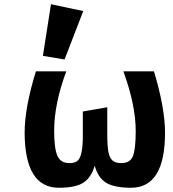

<svg xmlns="http://www.w3.org/2000/svg" viewBox="-20 -867 816 904"><path d="M96 -242Q96 -360 149 -531H292Q235 -378 235 -251Q235 -169 250 -134Q265 -99 307 -99Q335 -99 347 -112Q370 -135 370 -226Q370 -230 370 -234V-342L485 -362V-239Q485 -183 490 -154Q495 -125 509 -112Q523 -99 551 -99Q593 -99 606 -132.5Q619 -166 619 -251Q619 -371 561 -531H705Q757 -358 757 -242Q757 17 597 17Q517 17 479 -7Q441 -31 426 -87Q410 -32 373.5 -7.5Q337 17 257 17Q97 17 96 -242ZM182 -604 220 -847 372 -815 284 -587Z"/></svg>

Font: Fix15 Mono
Style: Bold
Weight: 700
Designer: Carrois Corporate & Edenspiekermann AG
Foundry: Carrois Corporate GbR & Edenspiekermann AG
Version: Version 3.206